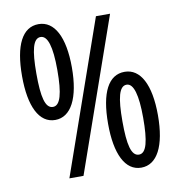

<svg xmlns="http://www.w3.org/2000/svg" viewBox="-82 -799 828 884"><g transform="rotate(-10 332.0 -357.5)"><path d="M156 -724C80 -724 40 -645 40 -501C40 -359 81 -276 156 -276C230 -276 273 -358 273 -501C273 -644 230 -724 156 -724ZM489 -714H423L173 0H239ZM155 -664C188 -664 205 -611 205 -501C205 -390 190 -337 156 -337C120 -337 107 -391 107 -501C107 -610 120 -664 155 -664ZM508 -439C433 -439 392 -363 392 -216C392 -75 433 9 508 9C582 9 625 -71 625 -216C625 -359 582 -439 508 -439ZM507 -379C540 -379 556 -322 556 -216C556 -108 543 -52 508 -52C472 -52 459 -106 459 -216C459 -325 472 -379 507 -379Z"/></g></svg>

Font: Noto Sans Lao Looped ExtraCondensed
Style: Regular
Weight: 400
Width: 2
Designer: Mark Frömberg, Ben Mitchell
Foundry: The Fontpad Ltd
Version: Version 1.003